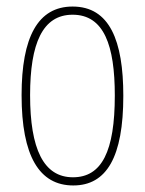

<svg xmlns="http://www.w3.org/2000/svg" viewBox="-20 -557 443 587"><path d="M357 -264C357 -433 315 -537 202 -537C96 -537 46 -444 46 -266C46 -80 100 10 204 10C306 10 357 -77 357 -264ZM72 -266C72 -424 110 -512 202 -512C298 -512 331 -418 331 -265C331 -94 291 -15 203 -15C113 -15 72 -102 72 -266Z"/></svg>

Font: Noto Sans Georgian ExtraCondensed Thin
Style: Regular
Weight: 100
Width: 2
Designer: Monotype Design Team, Akaki Razmadze
Foundry: Google LLC
Version: Version 2.005